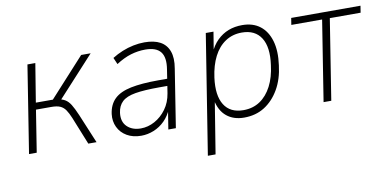

<svg xmlns="http://www.w3.org/2000/svg" viewBox="-67 -686 2121 1056"><g transform="rotate(-10 994.0 -157.5)"><path d="M51 0 128 -487H172L137 -272H232L428 -487H481L271 -258L255 -270Q282 -266 299 -256Q316 -246 329.5 -224.5Q343 -203 360 -163L428 0H382L320 -154Q308 -183 296 -200.5Q284 -218 266 -226Q248 -234 217 -234H131L94 0Z M677 8Q631 8 597.5 -11.5Q564 -31 548 -64.5Q532 -98 537 -138Q544 -190 575.5 -220.5Q607 -251 667.5 -263.5Q728 -276 821 -276H881L875 -237H820Q736 -237 686 -228.5Q636 -220 612 -197.5Q588 -175 583 -136Q577 -87 605.5 -59.5Q634 -32 682 -32Q722 -32 759.5 -52.5Q797 -73 824 -110Q851 -147 859 -197L879 -326Q890 -392 865.5 -423.5Q841 -455 780 -455Q739 -455 699 -443Q659 -431 616 -403L600 -440Q627 -457 657.5 -469.5Q688 -482 720 -488.5Q752 -495 782 -495Q836 -495 870 -476.5Q904 -458 918 -420Q932 -382 922 -324L871 0H829L847 -113H852Q836 -74 809 -47Q782 -20 747.5 -6Q713 8 677 8Z M1018 180 1124 -487H1167L1148 -371H1142Q1160 -413 1188 -440.5Q1216 -468 1251 -481.5Q1286 -495 1328 -495Q1388 -495 1427.5 -464.5Q1467 -434 1483.5 -377.5Q1500 -321 1489 -242Q1480 -166 1447.5 -110Q1415 -54 1366 -23Q1317 8 1252 8Q1193 8 1154.5 -23.5Q1116 -55 1104 -117H1109L1061 180ZM1255 -33Q1308 -33 1347.5 -59.5Q1387 -86 1412.5 -135Q1438 -184 1446 -251Q1460 -349 1426.5 -402Q1393 -455 1319 -455Q1267 -455 1227 -428.5Q1187 -402 1162 -353Q1137 -304 1128 -237Q1115 -139 1148 -86Q1181 -33 1255 -33Z M1696 0 1767 -449H1595L1601 -487H1988L1982 -449H1810L1739 0Z"/></g></svg>

Font: Nunito Sans 10pt SemiCondensed ExtraLight
Style: Italic
Weight: 250
Width: 4
Italic angle: -9°
Designer: Vernon Adams
Foundry: Vernon Adams
Version: Version 3.101;gftools[0.9.27]